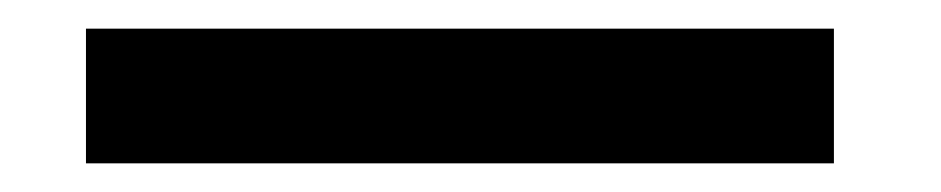

<svg xmlns="http://www.w3.org/2000/svg" viewBox="-20 -114 657 134"><path d="M40 0V-94H562V0Z"/></svg>

Font: Darker Grotesque Light Black
Style: Regular
Weight: 900
Version: Version 1.000;gftools[0.9.28]